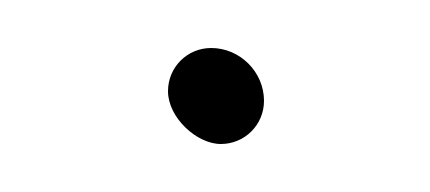

<svg xmlns="http://www.w3.org/2000/svg" viewBox="-20 -352 179 80"><path d="M50 -314C50 -303 62 -292 72 -292C82 -292 90 -300 90 -310C90 -322 80 -332 68 -332C58 -332 50 -324 50 -314Z"/></svg>

Font: Electronic
Style: SeLt
Weight: 300
Version: Version 1.011